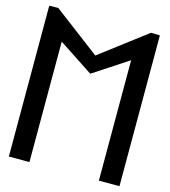

<svg xmlns="http://www.w3.org/2000/svg" viewBox="-128 -1006 971 1098"><g transform="rotate(15 357.5 -457.0)"><path d="M560 -10H682V-903L629 -904L355 -696L80 -904L27 -903V-10H149V-723L354 -588L560 -723Z"/></g></svg>

Font: Ny Stormning
Style: Fi
Weight: 300
Designer: Robert Jablonski, Mew Too
Foundry: Cannot Into Space Fonts
Version: Version 0.90